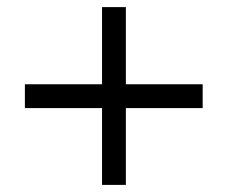

<svg xmlns="http://www.w3.org/2000/svg" viewBox="-20 -546 640 540"><path d="M550 -309V-242H334V-26H267V-242H50V-309H267V-526H334V-309Z"/></svg>

Font: Arcon
Style: Regular
Weight: 400
Designer: M. Zarth
Foundry: martin zarth - visuelle & digitale kommunikation
Version: Version 1.131;PS 001.131;hotconv 1.0.70;makeotf.lib2.5.58329